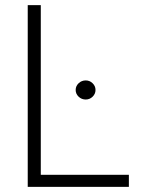

<svg xmlns="http://www.w3.org/2000/svg" viewBox="-20 -727 560 747"><path d="M87.9 -707H138.7V-46.9H481.4V0H87.9ZM274.4 -377Q274.4 -392.1 285.9 -403.1Q297.4 -414.1 313.5 -414.1Q329.1 -414.1 340.3 -403.1Q351.6 -392.1 351.6 -377Q351.6 -361.8 340.3 -350.8Q329.1 -339.8 313.5 -339.8Q297.4 -339.8 285.9 -350.8Q274.4 -361.8 274.4 -377Z"/></svg>

Font: Pretendard JP ExtraLight
Style: Regular
Weight: 200
Designer: Base glyphs from Inter by Rasmus Andersson; Hangeul glyphs from Noto Sans CJK(Source Han Sans) by Jang Soo-young and Kan
Foundry: Kil Hyung-jin
Version: Version 1.309